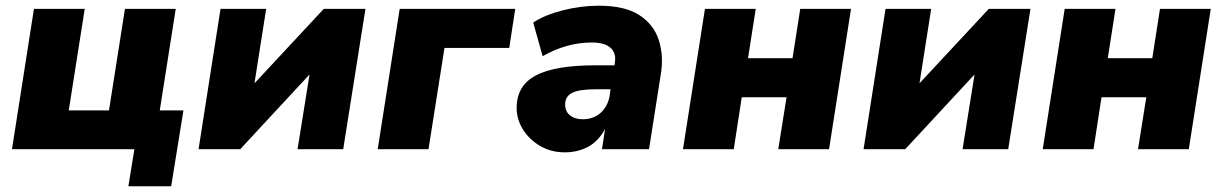

<svg xmlns="http://www.w3.org/2000/svg" viewBox="-20 -523 4286 673"><path d="M430 130 451 0H22L99 -492H277L221 -136H362L418 -492H596L540 -136H623L580 130Z M676 0 753 -492H913L872 -231L1115 -492H1261L1183 0H1023L1065 -262L822 0Z M1304 0 1381 -492H1786L1765 -355H1538L1482 0Z M1960 11Q1912 11 1874 -11Q1836 -33 1813.5 -68.5Q1791 -104 1791 -145Q1791 -223 1858 -258.5Q1925 -294 2066 -294H2134L2135 -303Q2141 -336 2120.5 -355Q2100 -374 2054 -374Q1966 -374 1882 -326L1849 -444Q1888 -470 1951.5 -486.5Q2015 -503 2079 -503Q2170 -503 2221 -470Q2272 -437 2289.5 -381.5Q2307 -326 2296 -261L2255 0H2090L2101 -71Q2077 -27 2040.5 -8Q2004 11 1960 11ZM2022 -105Q2061 -105 2086 -128Q2111 -151 2117 -188L2120 -210H2066Q2010 -210 1985.5 -197.5Q1961 -185 1961 -157Q1961 -132 1978 -118.5Q1995 -105 2022 -105Z M2374 0 2451 -492H2629L2602 -319H2758L2785 -492H2963L2886 0H2708L2737 -182H2580L2552 0Z M3007 0 3084 -492H3244L3203 -231L3446 -492H3592L3514 0H3354L3396 -262L3153 0Z M3635 0 3712 -492H3890L3863 -319H4019L4046 -492H4224L4147 0H3969L3998 -182H3841L3813 0Z"/></svg>

Font: Nunito Sans Black
Style: Italic
Weight: 900
Italic angle: -9°
Designer: Vernon Adams
Foundry: Vernon Adams
Version: Version 3.006; ttfautohint (v1.8.3)